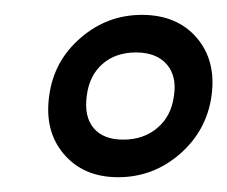

<svg xmlns="http://www.w3.org/2000/svg" viewBox="-20 -204 304 257"><path d="M45.9 -76.2Q52.2 -122.6 87.9 -153.3Q123.5 -184.1 169.9 -184.1Q216.8 -184.1 243.2 -153.6Q269.5 -123 263.2 -76.2Q256.8 -29.3 220.9 2Q185.1 33.2 138.2 33.2Q91.8 33.2 65.4 2.2Q39.1 -28.8 45.9 -76.2ZM96.2 -76.2Q92.3 -48.3 105.2 -32.7Q118.2 -17.1 145 -17.1Q172.4 -17.1 190.9 -33Q209.5 -48.8 212.9 -76.2Q216.8 -102.5 202.9 -118.2Q189 -133.8 162.1 -133.8Q134.8 -133.8 117.2 -118.4Q99.6 -103 96.2 -76.2Z"/></svg>

Font: Trueno Bold Outline
Style: Italic
Weight: 700
Width: 6
Designer: Julieta Ulanovsky
Foundry: Julieta Ulanovsky
Version: Version 3.001b | FøM Fix